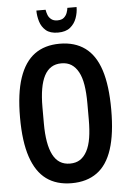

<svg xmlns="http://www.w3.org/2000/svg" viewBox="-59 -920 652 975"><g transform="rotate(-5 266.5 -432.5)"><path d="M267 12Q190 12 138.5 -25.5Q87 -63 60.5 -141.5Q34 -220 34 -343Q34 -466 60.5 -544.5Q87 -623 138.5 -661Q190 -699 267 -699Q344 -699 396 -661Q448 -623 473.5 -544.5Q499 -466 499 -343Q499 -220 473.5 -141.5Q448 -63 396 -25.5Q344 12 267 12ZM267 -88Q297 -88 318 -101.5Q339 -115 353.5 -142Q368 -169 374.5 -209Q381 -249 381 -303V-385Q381 -439 374.5 -479Q368 -519 353.5 -545.5Q339 -572 318 -585.5Q297 -599 267 -599Q237 -599 215.5 -585.5Q194 -572 180 -545.5Q166 -519 159 -479Q152 -439 152 -385V-303Q152 -249 159 -209Q166 -169 180 -142Q194 -115 215.5 -101.5Q237 -88 267 -88ZM264 -756Q224 -756 202.5 -774.5Q181 -793 172.5 -821Q164 -849 164 -877H211Q213 -864 218 -850.5Q223 -837 235 -827.5Q247 -818 266 -818Q288 -818 299.5 -828Q311 -838 316 -852Q321 -866 322 -877H369Q369 -849 359 -821Q349 -793 326.5 -774.5Q304 -756 264 -756Z"/></g></svg>

Font: Archivo ExtraCondensed SemiBold
Style: Regular
Weight: 600
Width: 2
Designer: Hector Gatti
Foundry: Omnibus-Type
Version: Version 2.001